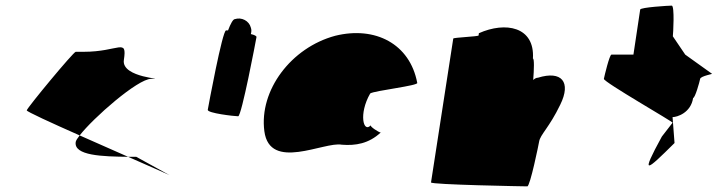

<svg xmlns="http://www.w3.org/2000/svg" viewBox="-20 -662 2565 682"><path d="M75 -270C74 -266 161 -226 263 -181C310 -242 469 -382 517 -382C579 -382 410 -384 420 -449C432 -529 403 -478 277 -478H249C241 -478 77 -280 75 -270ZM249 -158C241 -109 344 -106 435 -105C381 -129 319 -156 263 -181C255 -171 250 -163 249 -158ZM435 -105C506 -74 564 -48 582 -40L464 -105ZM582 -40 588 -37Z M718 -272C716 -260 813 -249 826 -249C838 -249 889 -518 891 -530C892 -534 884 -538 871 -541C873 -548 874 -556 871 -564C865 -588 838 -602 814 -594C808 -594 799 -578 790 -554H783C770 -554 720 -284 718 -272Z M919 -196C938 -52 1132 -160 1194 -148C1243 -144 1290 -152 1332 -191C1324 -193 1294 -212 1297 -217C1271 -188 1253 -257 1295 -330C1309 -340 1470 -358 1462 -368C1436 -506 1313 -570 1171 -535C1014 -493 900 -341 919 -196ZM1297 -217C1297 -217 1297 -218 1297 -218C1297 -218 1297 -217 1297 -217ZM1333 -192 1332 -191C1334 -191 1334 -191 1333 -190Z M1511 -14C1510 -6 1843 0 1853 0C1863 0 1894 -152 1895 -159C1899 -184 1931 -209 1970 -290C2010 -371 1975 -412 1891 -386C1885 -386 1880 -383 1874 -378C1877 -416 1878 -454 1873 -454C1880 -568 1775 -586 1681 -544L1680 -536C1678 -532 1591 -529 1590 -525Z M2125 -382C2123 -371 2377 -226 2369 -226L2331 -177C2253 -34 2275 -54 2376 -154L2369 -246C2385 -246 2434 -261 2442 -314C2449 -314 2465 -371 2467 -382C2469 -392 2516 -400 2509 -400L2414 -468L2370 -533C2371 -540 2377 -642 2366 -642C2355 -642 2255 -636 2254 -628L2230 -468H2152C2145 -468 2127 -392 2125 -382Z"/></svg>

Font: Ampere
Style: SCIta
Weight: 400
Version: Version 1